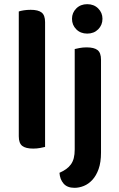

<svg xmlns="http://www.w3.org/2000/svg" viewBox="-20 -705 571 920"><path d="M196 -1Q188 1 172.5 4Q157 7 139 7Q103 7 86.5 -6Q70 -19 70 -52V-650Q78 -653 93.5 -655.5Q109 -658 127 -658Q163 -658 179.5 -645Q196 -632 196 -599ZM265 123Q283 115 296.5 105.5Q310 96 319.5 83Q329 70 333.5 52.5Q338 35 338 11V-470Q346 -472 361.5 -475Q377 -478 395 -478Q431 -478 447.5 -465Q464 -452 464 -419V26Q464 73 452.5 105Q441 137 422.5 157Q404 177 381.5 186Q359 195 337 195Q302 195 284.5 174.5Q267 154 265 123ZM325 -615Q325 -644 345.5 -664.5Q366 -685 398 -685Q430 -685 450.5 -664.5Q471 -644 471 -615Q471 -585 450.5 -564.5Q430 -544 398 -544Q366 -544 345.5 -564.5Q325 -585 325 -615Z"/></svg>

Font: Baloo 2 SemiBold
Style: Regular
Weight: 600
Designer: Sarang Kulkarni and Ek Type
Foundry: Ek Type
Version: Version 1.640;hotconv 1.0.111;makeotfexe 2.5.65597; ttfautoh